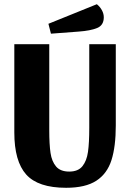

<svg xmlns="http://www.w3.org/2000/svg" viewBox="-20 -870 619 912"><path d="M294 22Q161 22 104.5 -41Q48 -104 48 -241V-660H214V-252Q214 -184 220 -143.5Q226 -103 246.5 -79Q267 -55 309 -55Q351 -55 371.5 -80.5Q392 -106 398 -149Q404 -192 404 -263V-660H530V-274Q530 -174 509.5 -109.5Q489 -45 437.5 -11.5Q386 22 294 22ZM473 -788Q473 -750 441.5 -737Q410 -724 354 -720L222 -710L210 -757L440 -850Q455 -838 464 -821.5Q473 -805 473 -788Z"/></svg>

Font: Sansita
Style: Bold
Weight: 700
Designer: Pablo Cosgaya
Foundry: Omnibus-Type
Version: Version 1.006